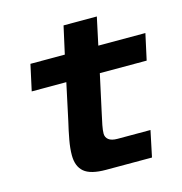

<svg xmlns="http://www.w3.org/2000/svg" viewBox="-100 -755 805 847"><g transform="rotate(-15 302.5 -332.0)"><path d="M281 0Q211 0 181.5 -25Q152 -50 152 -101Q152 -132 159 -170.5Q166 -209 176 -251L212 -419H54L80 -538H237L265 -664H417L390 -538H605L579 -419H365L328 -249Q321 -218 316.5 -195Q312 -172 312 -157Q312 -140 325 -129.5Q338 -119 366 -119H516L491 0Z"/></g></svg>

Font: Geist Mono ExtraBold
Style: Italic
Weight: 800
Italic angle: -12°
Monospace: yes
Designer: Basement.studio, Andrés Briganti, Mateo Zaragoza
Foundry: Basement.studio, Vercel, Andrés Briganti, Guido Ferreyra, Mateo Zaragoza
Version: Version 1.500; ttfautohint (v1.8.4.7-5d5b)